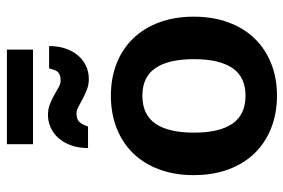

<svg xmlns="http://www.w3.org/2000/svg" viewBox="-158 -688 853 578"><g transform="rotate(-90 269.0 -399.5)"><path d="M269.5 -492.7Q322.8 -492.7 366.7 -475.3Q410.6 -458 441.9 -425.5Q473.1 -393.1 490.2 -346.9Q507.3 -300.8 507.3 -243.7Q507.3 -185.5 490.2 -139.2Q473.1 -92.8 441.9 -60.3Q410.6 -27.8 366.7 -10.3Q322.8 7.3 269.5 7.3Q215.8 7.3 171.6 -10.3Q127.4 -27.8 95.9 -60.3Q64.5 -92.8 47.4 -139.2Q30.3 -185.5 30.3 -243.7Q30.3 -300.8 47.4 -346.9Q64.5 -393.1 95.9 -425.5Q127.4 -458 171.6 -475.3Q215.8 -492.7 269.5 -492.7ZM269.5 -87.4Q325.7 -87.4 352.5 -126.7Q379.4 -166 379.4 -242.7Q379.4 -319.3 352.5 -358.6Q325.7 -397.9 269.5 -397.9Q212.4 -397.9 185.3 -358.6Q158.2 -319.3 158.2 -242.7Q158.2 -166 185.3 -126.7Q212.4 -87.4 269.5 -87.4ZM314.9 -644Q324.2 -644 330.3 -646Q336.4 -647.9 340.3 -651.9Q344.2 -655.8 346.7 -662.4Q349.1 -668.9 351.6 -678.7H418.9Q418.9 -651.4 411.4 -629.4Q403.8 -607.4 390.6 -591.8Q377.4 -576.2 359.1 -567.6Q340.8 -559.1 319.3 -559.1Q302.2 -559.1 287.6 -564.9Q272.9 -570.8 260 -577.6Q247.1 -584.5 236.1 -590.3Q225.1 -596.2 216.3 -596.2Q199.2 -596.2 190.9 -588.1Q182.6 -580.1 176.8 -561.5H111.8Q111.8 -588.4 119.4 -610.8Q127 -633.3 140.4 -648.9Q153.8 -664.6 172.1 -673.3Q190.4 -682.1 211.4 -682.1Q229 -682.1 243.9 -676.3Q258.8 -670.4 271.5 -663.1Q284.2 -655.8 294.9 -649.9Q305.7 -644 314.9 -644ZM123.5 -805.7H408.2V-727.1H123.5Z"/></g></svg>

Font: Carlito
Style: Bold
Weight: 700
Designer: Lukasz Dziedzic
Foundry: tyPoland Lukasz Dziedzic
Version: Version 1.104